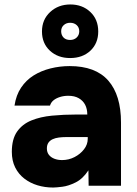

<svg xmlns="http://www.w3.org/2000/svg" viewBox="-20 -832 612 860"><path d="M218 8Q181 8 148 -2Q115 -12 89 -32Q63 -52 48 -82Q33 -112 33 -152Q33 -209 56.5 -242.5Q80 -276 120.5 -292.5Q161 -309 213 -314Q265 -319 321 -319H371Q371 -344 361.5 -362.5Q352 -381 333 -392Q314 -403 286 -403Q266 -403 248.5 -397.5Q231 -392 219.5 -382.5Q208 -373 204 -359H45Q52 -406 74.5 -439.5Q97 -473 130.5 -494Q164 -515 206 -525.5Q248 -536 292 -536Q408 -536 465 -471Q522 -406 522 -283V0H377L376 -69Q351 -31 319 -15Q287 1 259 4.5Q231 8 218 8ZM258 -115Q288 -115 314 -128.5Q340 -142 356.5 -163.5Q373 -185 373 -210V-218H275Q259 -218 243.5 -216Q228 -214 216 -208.5Q204 -203 197 -193Q190 -183 190 -167Q190 -150 199 -138.5Q208 -127 223.5 -121Q239 -115 258 -115ZM294 -572Q239 -572 203.5 -605Q168 -638 168 -691Q168 -744 204.5 -778Q241 -812 295 -812Q349 -812 384.5 -778.5Q420 -745 420 -691Q420 -638 385 -605Q350 -572 294 -572ZM294 -653Q312 -653 323.5 -664Q335 -675 335 -692Q335 -709 323.5 -719.5Q312 -730 294 -730Q277 -730 265.5 -719.5Q254 -709 254 -692Q254 -675 264.5 -664Q275 -653 294 -653Z"/></svg>

Font: Onest ExtraBold
Style: Regular
Weight: 800
Designer: Dmitri Voloshin, Andrey Kudryavtsev
Foundry: Dmitri Voloshin, Andrey Kudryavtsev
Version: Version 1.000;gftools[0.9.33]